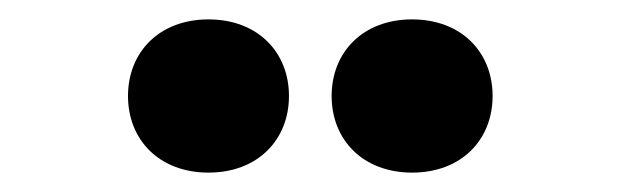

<svg xmlns="http://www.w3.org/2000/svg" viewBox="-20 -714 640 198"><path d="M195 -536C246 -536 278 -570 278 -615C278 -660 246 -694 195 -694C144 -694 112 -660 112 -615C112 -570 144 -536 195 -536ZM405 -536C456 -536 488 -570 488 -615C488 -660 456 -694 405 -694C354 -694 322 -660 322 -615C322 -570 354 -536 405 -536Z"/></svg>

Font: Gantari Black
Style: Regular
Weight: 900
Designer: Anugrah Pasau
Foundry: Lafontype
Version: Version 1.000